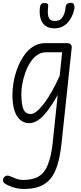

<svg xmlns="http://www.w3.org/2000/svg" viewBox="-26 -838 556 1322"><path d="M59.5 -187.5Q59.5 -228.5 68.2 -276.5Q77 -324.5 95 -371.2Q113 -418 140 -456.5Q167 -495 203.2 -518Q239.5 -541 285.5 -541H435Q447 -541 454.5 -537Q462 -533 465.5 -525.8Q469 -518.5 467.5 -507.5L398 146Q392 203 381.2 253Q370.5 303 352.5 342.5Q334.5 382 307 408Q278.5 435.5 237.5 449.2Q196.5 463 139 463Q98 463 62.8 451.2Q27.5 439.5 7 425.5Q-0.5 420 -3.5 413Q-6.5 406 -5.2 398.2Q-4 390.5 2 383Q11.5 371.5 22.8 371.2Q34 371 41 374.5Q58.5 382.5 83.8 391.8Q109 401 132.5 401Q172.5 401 206.8 391.2Q241 381.5 264 358.5Q287.5 334.5 302 299.5Q316.5 264.5 324.5 224.8Q332.5 185 336.5 148L371.5 -185Q324.5 -98.5 275 -44.2Q225.5 10 174 10Q153 10 132.8 0.2Q112.5 -9.5 95.8 -32Q79 -54.5 69.2 -92.8Q59.5 -131 59.5 -187.5ZM121 -195Q121 -116.5 135.8 -84.8Q150.5 -53 186 -53Q220.5 -53 274.2 -121.5Q328 -190 385 -316L402 -478H291Q256 -478 228.2 -457.8Q200.5 -437.5 180.2 -404.8Q160 -372 147 -334Q134 -296 127.5 -259.2Q121 -222.5 121 -195ZM348.5 -643Q313 -643 291.8 -657Q270.5 -671 260.2 -693Q250 -715 248 -739.2Q246 -763.5 248.5 -784Q251 -804 259 -810.8Q267 -817.5 278 -817.5Q292.5 -817.5 300 -812.8Q307.5 -808 305.5 -793.5Q300 -742.5 308 -721.8Q316 -701 330 -697Q344 -693 355.5 -693Q368 -693 382.5 -699.8Q397 -706.5 409.2 -727.8Q421.5 -749 426.5 -792.5Q428.5 -808 438.8 -813.2Q449 -818.5 461 -818.5Q478.5 -818.5 483.5 -806.8Q488.5 -795 486.5 -780.5Q484.5 -766.5 476.5 -743.5Q468.5 -720.5 452.5 -697.5Q436.5 -674.5 411 -658.8Q385.5 -643 348.5 -643Z"/></svg>

Font: Edu NSW ACT Hand Pre
Style: Regular
Weight: 400
Designer: Tina and Corey Anderson, Eben Sorkin, Mirko Velimirovic
Foundry: Sorkin Type Co.
Version: Version 2.000